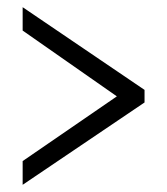

<svg xmlns="http://www.w3.org/2000/svg" viewBox="-20 -625 465 534"><path d="M43 -111V-177L305 -357L43 -540V-605L382 -375V-340Z"/></svg>

Font: Noto Serif Bengali ExtraCondensed
Style: Regular
Weight: 400
Width: 2
Designer: Juan Bruce, Universal Thirst, Indian Type Foundry and the Monotype Design Team.
Foundry: Monotype Imaging Inc.
Version: Version 2.003; ttfautohint (v1.8.4.7-5d5b)